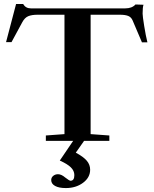

<svg xmlns="http://www.w3.org/2000/svg" viewBox="-20 -705 769 961"><path d="M209.5 0V-26.9L302.7 -33.7V-631.3H168.9Q138.7 -631.3 121.1 -623.8Q103.5 -616.2 91.8 -594.2L37.6 -494.1H10.3L60.5 -685.1H95.7Q108.4 -663.1 134.3 -663.1H606.9Q640.6 -663.1 658.2 -682.6L698.2 -681.2Q693.8 -668.5 693.8 -636.7Q693.8 -624 701.7 -575Q709.5 -525.9 717.8 -493.2H690.4L643.6 -603Q636.7 -619.1 621.8 -625.2Q606.9 -631.3 579.1 -631.3H433.6V-33.7L527.3 -26.9V0H400.9L359.4 59.1Q397.5 79.6 414.3 99.4Q431.2 119.1 431.2 144.5Q431.2 183.6 395.5 210Q359.9 236.3 309.6 236.3Q274.9 236.3 255.6 225.6Q236.3 214.8 236.3 196.3Q236.3 183.6 246.3 175.3Q256.3 167 270.5 167Q287.1 167 306.6 183.6Q327.1 199.7 333 199.7Q352.1 199.7 352.1 171.4Q352.1 149.9 334.7 132.8Q317.4 115.7 279.3 98.6L346.2 0Z"/></svg>

Font: Elstob 14pt SemiBold
Style: Regular
Weight: 600
Designer: Peter S. Baker
Version: Version 1.015